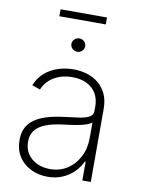

<svg xmlns="http://www.w3.org/2000/svg" viewBox="-93 -908 725 984"><g transform="rotate(10 269.0 -416.5)"><path d="M223.6 12.2Q176.8 12.2 137.2 -6.8Q97.7 -25.9 74 -62Q50.3 -98.1 50.3 -149.9Q50.3 -184.1 62.5 -210.2Q74.7 -236.3 99.9 -255.1Q125 -273.9 164.6 -286.4Q204.1 -298.8 258.8 -305.2Q300.3 -310.1 332.8 -314.9Q365.2 -319.8 384 -330.3Q402.8 -340.8 402.8 -361.3V-383.8Q402.8 -423.8 386 -452.4Q369.1 -481 337.6 -496.8Q306.2 -512.7 262.2 -512.7Q223.1 -512.7 192.4 -501Q161.6 -489.3 140.4 -468.8Q119.1 -448.2 108.4 -421.4L65.9 -436.5Q82 -476.1 111.6 -502Q141.1 -527.8 179.9 -540.5Q218.8 -553.2 261.2 -553.2Q297.9 -553.2 331.3 -543Q364.7 -532.7 390.9 -511.5Q417 -490.2 432.1 -457.8Q447.3 -425.3 447.3 -380.9V0H403.3V-98.1H399.4Q385.3 -67.4 360.4 -42.5Q335.4 -17.6 301 -2.7Q266.6 12.2 223.6 12.2ZM229 -28.8Q279.8 -28.8 318.8 -54Q357.9 -79.1 380.4 -122.8Q402.8 -166.5 402.8 -221.2V-301.3Q394.5 -294.4 379.2 -288.8Q363.8 -283.2 344.5 -278.8Q325.2 -274.4 304.2 -271.5Q283.2 -268.6 263.2 -266.1Q203.6 -259.3 166.5 -244.4Q129.4 -229.5 112.1 -206.1Q94.7 -182.6 94.7 -148.4Q94.7 -111.8 112.3 -85Q129.9 -58.1 160.4 -43.5Q190.9 -28.8 229 -28.8ZM262.7 -645Q248 -645 237.3 -655.3Q226.6 -665.5 226.6 -679.7Q226.6 -694.3 237.3 -704.3Q248 -714.4 262.7 -714.4Q277.3 -714.4 287.8 -704.3Q298.3 -694.3 298.3 -679.7Q298.3 -665.5 287.8 -655.3Q277.3 -645 262.7 -645ZM382.8 -844.7V-808.6H141.1V-844.7Z"/></g></svg>

Font: Inter ExtraLight
Style: Regular
Weight: 250
Designer: Rasmus Andersson
Foundry: rsms
Version: Version 4.001;git-66647c0bb